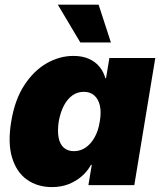

<svg xmlns="http://www.w3.org/2000/svg" viewBox="-20 -780 678 809"><path d="M199.2 8.3Q137.7 8.3 93.5 -23.2Q49.3 -54.7 30.8 -116.2Q12.2 -177.7 27.3 -268.1Q42.5 -360.4 82.8 -421.6Q123 -482.9 177.2 -513.7Q231.4 -544.4 289.1 -544.4Q327.1 -544.4 354.5 -532.2Q381.8 -520 399.2 -498.8Q416.5 -477.5 423.8 -450.7H426.8L440.9 -535.6H634.3L545.9 0H352.5L366.7 -85.4H363.3Q347.7 -57.1 323 -36.1Q298.3 -15.1 267.3 -3.4Q236.3 8.3 199.2 8.3ZM291.5 -143.1Q318.8 -143.1 341.1 -158.4Q363.3 -173.8 378.9 -201.7Q394.5 -229.5 400.4 -268.1Q407.2 -306.6 400.9 -334.7Q394.5 -362.8 377.2 -377.9Q359.9 -393.1 333 -393.1Q306.2 -393.1 284.9 -377.9Q263.7 -362.8 249 -334.7Q234.4 -306.6 227.5 -268.1Q221.7 -229.5 226.8 -201.2Q231.9 -172.9 248.5 -158Q265.1 -143.1 291.5 -143.1ZM318.4 -601.1 223.6 -760.3H395.5L447.3 -601.1Z"/></svg>

Font: Inter 20pt Black
Style: Italic
Weight: 900
Italic angle: -9.3988°
Version: Version 4.001;git-66647c0bb